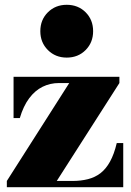

<svg xmlns="http://www.w3.org/2000/svg" viewBox="-20 -780 546 800"><path d="M8.5 0V-26L268.5 -434H226Q189 -434 157.5 -418.5Q126 -403 101.8 -370.8Q77.5 -338.5 62.5 -288H36.5V-460H477.5V-434L216.5 -26H281.5Q317 -26 346.5 -33.5Q376 -41 398.8 -58.5Q421.5 -76 438.5 -106.8Q455.5 -137.5 466.5 -184H493.5V0ZM258 -540Q211 -540 179.5 -571.5Q148 -603 148 -650Q148 -697.5 179.5 -728.8Q211 -760 258 -760Q305.5 -760 336.8 -728.8Q368 -697.5 368 -650Q368 -603 336.8 -571.5Q305.5 -540 258 -540Z"/></svg>

Font: Bodoni Moda 9pt Black
Style: Regular
Weight: 900
Designer: Owen Earl
Foundry: indestructible type
Version: Version 2.005